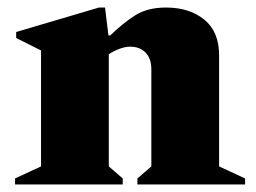

<svg xmlns="http://www.w3.org/2000/svg" viewBox="-20 -490 681 510"><path d="M20 0V-16L89 -48V-356L23 -389V-405L243 -470H259L268 -396H273Q307 -429 339.5 -449.5Q372 -470 421 -470Q483 -470 522.5 -438Q562 -406 562 -343V-48L631 -16V0H345V-16L382 -48V-306Q382 -335 366.5 -350.5Q351 -366 326 -366Q312 -366 296.5 -360Q281 -354 269 -346V-48L306 -16V0Z"/></svg>

Font: Spectral ExtraBold
Style: Regular
Weight: 800
Designer: Jean-Baptiste Levee
Foundry: Production Type
Version: Version 2.001